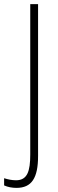

<svg xmlns="http://www.w3.org/2000/svg" viewBox="-66 -734 280 933"><path d="M14 179C88 179 119 131 119 24V-714H81V17C81 98 67 142 12 142C-8 142 -27 138 -46 132V167C-28 175 -8 179 14 179Z"/></svg>

Font: Noto Sans Myanmar ExtraCondensed ExtraLight
Style: Regular
Weight: 200
Width: 2
Designer: Monotype Design Team
Foundry: Monotype Imaging Inc.
Version: Version 2.107